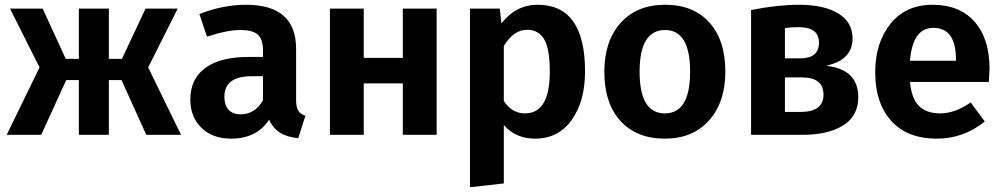

<svg xmlns="http://www.w3.org/2000/svg" viewBox="-20 -566 4209 806"><path d="M602 -283 740 0H594L490 -230H437V0H311V-230H258L153 0H8L146 -283L22 -530H159L256 -319H311V-530H437V-319H492L591 -530H726Z M990 -86Q1050 -86 1084 -145V-246H1037Q922 -246 922 -160Q922 -125 939.5 -105.5Q957 -86 990 -86ZM1223 -361V-147Q1223 -116 1232 -101.5Q1241 -87 1262 -80L1232 14Q1139 6 1110 -64Q1058 16 951 16Q872 16 825.5 -29.5Q779 -75 779 -148Q779 -235 842 -281Q905 -327 1023 -327H1084V-353Q1084 -402 1062 -421Q1040 -440 989 -440Q933 -440 849 -412L817 -507Q916 -546 1013 -546Q1223 -546 1223 -361Z M1671 -216H1507V0H1365V-530H1507V-323H1671V-530H1813V0H1671Z M2184 -90Q2288 -90 2288 -265Q2288 -361 2264.5 -401Q2241 -441 2193 -441Q2136 -441 2095 -373V-142Q2129 -90 2184 -90ZM2237 -546Q2436 -546 2436 -266Q2436 -141 2380 -62.5Q2324 16 2226 16Q2145 16 2095 -41V204L1953 220V-530H2078L2085 -468Q2146 -546 2237 -546Z M2772 -440Q2665 -440 2665 -265Q2665 -90 2771 -90Q2877 -90 2877 -265Q2877 -440 2772 -440ZM3025 -265Q3025 -138 2957 -61Q2889 16 2771 16Q2652 16 2584.5 -58.5Q2517 -133 2517 -265Q2517 -393 2585 -469.5Q2653 -546 2772 -546Q2891 -546 2958 -471.5Q3025 -397 3025 -265Z M3275 -96H3338Q3437 -96 3437 -168Q3437 -241 3347 -241H3275ZM3333 -452Q3300 -452 3275 -448V-321H3339Q3418 -321 3418 -387Q3418 -452 3333 -452ZM3448 -290Q3583 -275 3583 -158Q3583 -79 3519.5 -39.5Q3456 0 3349 0H3133V-524Q3245 -546 3334 -546Q3439 -546 3499 -509.5Q3559 -473 3559 -405Q3559 -314 3448 -290Z M3993 -311V-317Q3993 -449 3898 -449Q3811 -449 3800 -311ZM4134 -277Q4134 -267 4131 -222H3800Q3807 -150 3839 -120Q3871 -90 3926 -90Q3989 -90 4055 -136L4114 -56Q4025 16 3913 16Q3788 16 3721 -59Q3654 -134 3654 -262Q3654 -386 3718 -466Q3782 -546 3895 -546Q4008 -546 4071 -475Q4134 -404 4134 -277Z"/></svg>

Font: FiraSans
Style: Regular
Weight: 600
Designer: Carrois Corporate & Edenspiekermann AG
Foundry: Carrois Corporate GbR & Edenspiekermann AG
Version: Version 3.106;PS 003.106;hotconv 1.0.70;makeotf.lib2.5.58329